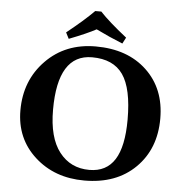

<svg xmlns="http://www.w3.org/2000/svg" viewBox="-57 -888 913 953"><g transform="rotate(5 399.5 -411.5)"><path d="M543 -714.8 526.9 -684.1Q461.9 -710 394 -743.2Q350.1 -719.2 259.8 -684.1L244.1 -714.8Q329.1 -782.7 378.9 -833H409.2Q452.1 -786.6 543 -714.8ZM383.8 -603Q212.9 -603 212.9 -327.1Q212.9 -188 268.6 -116.5Q324.2 -44.9 418 -44.9Q502.9 -44.9 544.4 -110.4Q585.9 -175.8 585.9 -310.1Q585.9 -464.8 537.8 -533.9Q489.7 -603 383.8 -603ZM747.1 -329.1Q747.1 -178.2 652.1 -84.2Q557.1 9.8 397.9 9.8Q249 9.8 150.4 -80.1Q51.8 -169.9 51.8 -310.1Q51.8 -459 148.9 -558.6Q246.1 -658.2 397 -658.2Q556.2 -658.2 651.6 -568.1Q747.1 -478 747.1 -329.1Z"/></g></svg>

Font: Linux Biolinum
Style: Bold
Weight: 700
Designer: Philipp H. Poll
Foundry: Philipp H. Poll
Version: Version 1.3.2 ; ttfautohint (v0.9)